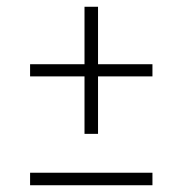

<svg xmlns="http://www.w3.org/2000/svg" viewBox="-20 -548 540 568"><path d="M230 -152V-322H69V-358H230V-528H270V-358H431V-322H270V-152ZM69 0V-37H431V0Z"/></svg>

Font: Iosevka Curly Extralight
Style: Regular
Weight: 200
Monospace: yes
Designer: Belleve Invis
Foundry: Belleve Invis
Version: Version 22.1.2; ttfautohint (v1.8.4)